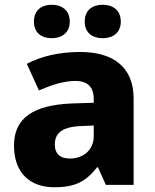

<svg xmlns="http://www.w3.org/2000/svg" viewBox="-20 -779 653 809"><path d="M123 -688C123 -640 156 -618 198 -618C239 -618 274 -640 274 -688C274 -737 239 -759 198 -759C156 -759 123 -737 123 -688ZM337 -688C337 -640 370 -618 413 -618C454 -618 489 -640 489 -688C489 -737 454 -759 413 -759C370 -759 337 -737 337 -688ZM318 -560C230 -560 153 -542 93 -510L144 -398C197 -421 249 -438 298 -438C346 -438 375 -415 375 -362V-346L281 -343C122 -336 39 -283 39 -166C39 -46 111 10 208 10C299 10 342 -15 389 -74H393L426 0H543V-364C543 -493 461 -560 318 -560ZM324 -248 375 -250V-206C375 -147 331 -111 275 -111C237 -111 211 -128 211 -170C211 -217 240 -245 324 -248Z"/></svg>

Font: Noto Sans Gurmukhi ExtraBold
Style: Regular
Weight: 800
Designer: Jelle Bosma - Monotype Design Team
Foundry: Monotype Imaging Inc.
Version: Version 2.004